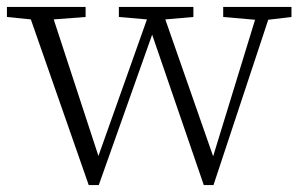

<svg xmlns="http://www.w3.org/2000/svg" viewBox="-24 -528 867 554"><path d="M620 -479V-508H817V-479L750 -471L592 6H564L415 -428L261 6H232L65 -472L-4 -479V-508H223V-479L131 -472L260 -78L400 -472L319 -479V-508H534V-479L453 -472L591 -77L712 -471Z"/></svg>

Font: Minh Nguyen ExtraLight
Style: Regular
Weight: 250
Designer: Ryoko NISHIZUKA 西塚涼子 (kana & ideographs); Frank Grießhammer (Latin, Greek & Cyrillic); Wenlong ZHANG 张文龙 (bopomofo); San
Foundry: Adobe
Version: Version 1.100;July 7, 2023;FontCreator 14.0.0.2814 64-bit